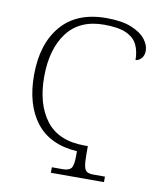

<svg xmlns="http://www.w3.org/2000/svg" viewBox="-82 -791 732 858"><g transform="rotate(10 284.5 -362.0)"><path d="M207 0V-25H256Q284 -25 294.5 -37.5Q305 -50 305 -94V-115Q181 -123 119 -203Q57 -283 57 -417Q57 -559 127.5 -641.5Q198 -724 332 -724Q403 -724 446.5 -706Q490 -688 510 -662Q530 -636 530 -610Q530 -588 517.5 -575Q505 -562 492 -562Q492 -601 478 -630.5Q464 -660 428.5 -676.5Q393 -693 327 -693Q216 -693 159.5 -618Q103 -543 103 -417Q103 -293 159.5 -219.5Q216 -146 334 -146H349V-109Q349 -72 353 -54Q357 -36 367.5 -30.5Q378 -25 396 -25H448V0Z"/></g></svg>

Font: Noto Serif ExtraLight
Style: Regular
Weight: 200
Designer: Monotype Design Team
Foundry: Monotype Imaging Inc.
Version: Version 2.015; ttfautohint (v1.8.4.7-5d5b)